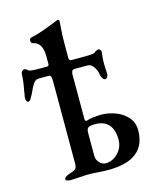

<svg xmlns="http://www.w3.org/2000/svg" viewBox="-108 -782 709 861"><g transform="rotate(-15 246.5 -351.5)"><path d="M90 -7Q90 -16 110 -24Q133 -31 142 -37.5Q151 -44 151 -62V-444Q151 -458 149 -466Q147 -474 138 -474H91Q77 -474 67 -459.5Q57 -445 45 -417Q38 -403 32.5 -394.5Q27 -386 20 -386Q10 -386 10 -406Q10 -413 12 -420Q14 -427 14 -434Q24 -484 24 -512Q24 -519 29.5 -525Q35 -531 39 -531Q47 -531 57 -521Q65 -516 105 -516H142Q151 -516 151 -527V-561Q151 -592 141 -610.5Q131 -629 108 -634Q99 -636 99 -647Q99 -658 107 -660Q150 -670 190 -686Q230 -702 236 -704Q242 -706 242 -706Q249 -706 249 -697Q249 -691 246.5 -662.5Q244 -634 244 -585V-530Q244 -516 255 -516H316Q356 -516 364 -521Q368 -525 374 -528Q380 -531 384 -531Q389 -531 393 -525.5Q397 -520 396 -513Q392 -487 392 -469Q392 -446 394 -418V-415Q394 -407 390 -400.5Q386 -394 380 -394Q373 -394 367.5 -403Q362 -412 361 -420Q359 -439 347 -456.5Q335 -474 320 -474H259Q250 -474 247 -469Q244 -464 243 -455V-244Q243 -239 246.5 -236.5Q250 -234 253 -236Q262 -240 283 -242.5Q304 -245 322 -245Q351 -245 384 -233.5Q417 -222 440 -197Q463 -172 463 -135Q463 3 287 3Q266 3 240 1Q214 -1 196 -1Q180 -1 154 1Q128 3 110 3Q103 3 96.5 0.5Q90 -2 90 -7ZM367 -117Q367 -163 345.5 -187Q324 -211 283 -211Q259 -211 251 -205Q243 -199 243 -182V-75Q243 -56 256 -42.5Q269 -29 284 -29Q317 -29 342 -55Q367 -81 367 -117Z"/></g></svg>

Font: EB Garamond Medium
Style: Regular
Weight: 500
Designer: Georg Duffner and Octavio Pardo
Foundry: Georg Duffner
Version: Version 1.000